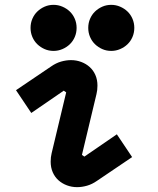

<svg xmlns="http://www.w3.org/2000/svg" viewBox="-20 -758 652 792"><path d="M380 -12Q360 2 339 8Q318 14 298 14Q276 14 256 6.5Q236 -1 221 -14.5Q206 -28 197.5 -47.5Q189 -67 189 -91Q189 -110 193 -126L253 -377L243 -384L109 -292L46 -386L191 -484Q211 -498 232 -504Q253 -510 273 -510Q295 -510 315 -502.5Q335 -495 350 -481.5Q365 -468 373.5 -448.5Q382 -429 382 -405Q382 -386 378 -370L318 -119L328 -112L462 -204L525 -110L380 -12ZM296 -643Q296 -623 288.5 -605.5Q281 -588 268 -575.5Q255 -563 237.5 -555.5Q220 -548 201 -548Q181 -548 164 -555.5Q147 -563 134 -575.5Q121 -588 113.5 -605.5Q106 -623 106 -643Q106 -663 113.5 -680.5Q121 -698 134 -710.5Q147 -723 164 -730.5Q181 -738 201 -738Q220 -738 237.5 -730.5Q255 -723 268 -710.5Q281 -698 288.5 -680.5Q296 -663 296 -643ZM534 -643Q534 -623 526.5 -605.5Q519 -588 506 -575.5Q493 -563 475.5 -555.5Q458 -548 439 -548Q419 -548 402 -555.5Q385 -563 372 -575.5Q359 -588 351.5 -605.5Q344 -623 344 -643Q344 -663 351.5 -680.5Q359 -698 372 -710.5Q385 -723 402 -730.5Q419 -738 439 -738Q458 -738 475.5 -730.5Q493 -723 506 -710.5Q519 -698 526.5 -680.5Q534 -663 534 -643Z"/></svg>

Font: Space Mono
Style: Bold Italic
Weight: 700
Italic angle: -12°
Monospace: yes
Designer: Colophon Foundry / Benjamin Critton
Foundry: Colophon Foundry
Version: Version 1.000;PS 1.000;hotconv 1.0.81;makeotf.lib2.5.63406